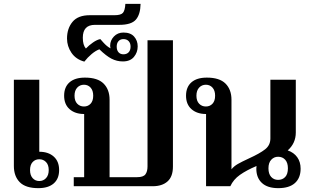

<svg xmlns="http://www.w3.org/2000/svg" viewBox="-20 -967 1614 997"><path d="M52 -105V-553H184V-179Q231 -179 259 -154Q287 -129 287 -84Q287 -39 259 -14.5Q231 10 179 10Q113 10 82.5 -21Q52 -52 52 -105ZM233 -84Q233 -111 219 -125.5Q205 -140 184 -140Q163 -140 149.5 -125.5Q136 -111 136 -84Q136 -57 149.5 -42Q163 -27 184 -27Q205 -27 219 -42Q233 -57 233 -84Z M363 -47H417V-375Q370 -375 341.5 -400Q313 -425 313 -470Q313 -515 341 -539.5Q369 -564 421 -564Q487 -564 518 -533Q549 -502 549 -449V-47H692Q724 -47 735 -61.5Q746 -76 746 -103V-758H878V-102Q878 -50 850 -25Q822 0 773 0H363ZM464 -470Q464 -497 450.5 -512Q437 -527 416 -527Q395 -527 381 -512Q367 -497 367 -470Q367 -443 381 -428.5Q395 -414 416 -414Q437 -414 450.5 -428.5Q464 -443 464 -470Z M328 -767Q328 -819 356.5 -853.5Q385 -888 446 -888H574Q608 -888 618.5 -900.5Q629 -913 631 -947H710Q709 -892 685.5 -865Q662 -838 600 -838H473Q410 -838 410 -771Q410 -733 426 -715Q442 -732 463 -746.5Q484 -761 501 -764Q506 -758 516 -747Q526 -736 535 -728.5Q544 -721 554 -716Q552 -724 552 -730Q552 -757 571.5 -777.5Q591 -798 621 -798Q658 -798 676.5 -777Q695 -756 695 -726Q695 -695 675.5 -671.5Q656 -648 618 -648Q587 -648 559.5 -662Q532 -676 496 -711Q477 -704 456 -686.5Q435 -669 418 -647Q374 -659 351 -693Q328 -727 328 -767ZM658 -725Q658 -743 648 -753.5Q638 -764 621 -764Q605 -764 595.5 -753.5Q586 -743 586 -725Q586 -706 595.5 -695.5Q605 -685 621 -685Q638 -685 648 -695.5Q658 -706 658 -725Z M1541 -91Q1541 -43 1511.5 -16.5Q1482 10 1425 10Q1369 10 1340 -17Q1311 -44 1311 -91Q1311 -100 1312 -105Q1260 -83 1226 -59Q1192 -35 1176 0H1050V-375Q1003 -375 974.5 -400Q946 -425 946 -470Q946 -515 974 -539.5Q1002 -564 1054 -564Q1120 -564 1151 -533Q1182 -502 1182 -449V-88Q1195 -104 1215 -115.5Q1235 -127 1274 -145Q1329 -170 1356.5 -191.5Q1384 -213 1384 -248V-553H1516V-279Q1516 -223 1474 -186Q1506 -175 1523.5 -150.5Q1541 -126 1541 -91ZM1097 -470Q1097 -497 1083.5 -512Q1070 -527 1049 -527Q1028 -527 1014 -512Q1000 -497 1000 -470Q1000 -443 1014 -428.5Q1028 -414 1049 -414Q1070 -414 1083.5 -428.5Q1097 -443 1097 -470ZM1475 -93Q1475 -122 1461 -137.5Q1447 -153 1424 -153Q1403 -153 1388.5 -137.5Q1374 -122 1374 -93Q1374 -64 1388 -48.5Q1402 -33 1424 -33Q1447 -33 1461 -48Q1475 -63 1475 -93Z"/></svg>

Font: Trirong SemiBold
Style: Regular
Weight: 600
Designer: Katatrad Team
Foundry: CadsonDemak
Version: Version 1.000